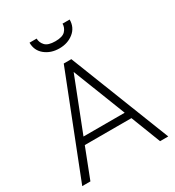

<svg xmlns="http://www.w3.org/2000/svg" viewBox="-203 -980 1001 1098"><g transform="rotate(-30 298.0 -430.5)"><path d="M528 0 452 -196H144L68 0H14L273 -660H323L582 0ZM162 -242H434L298 -590ZM296 -747Q240 -747 201.5 -778Q163 -809 163 -861H210Q210 -835 229 -814.5Q248 -794 296 -794Q344 -794 362.5 -814.5Q381 -835 381 -861H428Q428 -809 389.5 -778Q351 -747 296 -747Z"/></g></svg>

Font: Lil Grotesk Light
Style: Regular
Weight: 300
Designer: Bastien Sozeau
Foundry: NBR — Bastien Sozeau
Version: Version 3.003; ttfautohint (v1.8.4.7-5d5b);gftools[0.9.33]